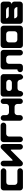

<svg xmlns="http://www.w3.org/2000/svg" viewBox="2598 -3332 740 5975"><g transform="rotate(-90 2967.5 -344.0)"><path d="M116.2 -690C73.1 -690 30 -646.9 30 -603.8V-86.2C30 -43.1 73.1 0 116.2 0H633.8C676.9 0 720 -43.1 720 -86.2C720 -140.2 676.9 -172.5 633.8 -172.5H288.8C234.8 -172.5 202.5 -215.6 202.5 -258.8V-431.2C202.5 -485.2 234.8 -517.5 288.8 -517.5H633.8C676.9 -517.5 720 -560.6 720 -603.8C720 -646.9 676.9 -690 633.8 -690Z M1325.6 -668.6 989 -332C963.1 -307.1 952.9 -323.7 953.4 -351V-607.3C953.4 -655.2 914.6 -694 866.7 -694C818.8 -694 780 -655.2 780 -607.3V-87C780 -39.2 818.8 -0.3 866.7 -0.3C890.6 -0.3 912.3 -10 928 -25.7L1269.7 -367.4C1291.3 -388.5 1300.2 -379.7 1300.2 -355.6V-87C1300.2 -39.2 1339.1 -0.3 1386.9 -0.3C1434.8 -0.3 1473.7 -39.2 1473.7 -87V-607.3C1473.7 -655.2 1434.8 -694 1386.9 -694C1363 -694 1341.3 -684.3 1325.6 -668.6Z M1619.7 -694C1571.8 -694 1533 -655.2 1533 -607.3V-87C1533 -39.2 1571.8 -0.3 1619.7 -0.3C1667.6 -0.3 1706.4 -39.2 1706.4 -87V-433.9C1706.4 -481.8 1745.2 -520.6 1793.1 -520.6H2053.2C2101.1 -520.6 2139.9 -559.4 2139.9 -607.3C2139.9 -655.2 2101.1 -694 2053.2 -694Z M2372.9 -607.9C2372.9 -652.7 2333.6 -692 2283.1 -692C2238.3 -692 2199 -652.7 2199 -607.9V-86.1C2199 -41.3 2238.3 -2 2283.1 -2C2333.6 -2 2372.9 -41.3 2372.9 -86.1V-170.3C2372.9 -220.8 2412.2 -260 2457 -260H2631C2681.4 -260 2720.7 -220.8 2720.7 -170.3V-86.1C2720.7 -41.3 2754.4 -2 2804.9 -2C2849.7 -2 2889 -41.3 2889 -86.1V-607.9C2889 -652.7 2849.7 -692 2804.9 -692C2754.4 -692 2720.7 -652.7 2720.7 -607.9V-518.1C2720.7 -473.2 2681.4 -434 2631 -434H2457C2412.2 -434 2372.9 -473.2 2372.9 -518.1Z M3124 -81.5C3124 -134 3159 -169 3211.5 -169H3386.5C3421.5 -169 3474 -134 3474 -81.5C3474 -46.5 3509 6 3561.5 6C3596.5 6 3649 -46.5 3649 -81.5V-606.5C3649 -659 3596.5 -694 3561.5 -694H3036.5C2984 -694 2949 -659 2949 -606.5V-81.5C2949 -46.5 2984 6 3036.5 6C3089 6 3124 -46.5 3124 -81.5ZM3386.5 -344H3211.5C3159 -344 3124 -379 3124 -431.5C3124 -484 3159 -519 3211.5 -519H3386.5C3421.5 -519 3474 -484 3474 -431.5C3474 -379 3421.5 -344 3386.5 -344Z M4402.7 -607.3C4402.7 -655.2 4363.8 -694 4315.9 -694H3882.4C3834.5 -694 3795.7 -655.2 3795.7 -607.3V-173.8C3747.8 -173.8 3709 -134.9 3709 -87C3709 -39.2 3747.8 -0.3 3795.7 -0.3H3882.4C3930.3 -0.3 3969.1 -39.2 3969.1 -87V-433.9C3969.1 -481.8 4007.9 -520.6 4055.8 -520.6H4142.5C4190.4 -520.6 4229.2 -481.8 4229.2 -433.9V-87C4229.2 -39.2 4268.1 -0.3 4315.9 -0.3C4363.8 -0.3 4402.7 -39.2 4402.7 -87Z M4548.7 -0.3H5068.9C5116.8 -0.3 5155.7 -39.2 5155.7 -87V-607.3C5155.7 -655.2 5116.8 -694 5068.9 -694H4548.7C4500.8 -694 4462 -655.2 4462 -607.3V-87C4462 -39.2 4500.8 -0.3 4548.7 -0.3ZM4982.2 -260.5C4982.2 -212.6 4943.4 -173.8 4895.5 -173.8H4722.1C4674.2 -173.8 4635.4 -212.6 4635.4 -260.5V-433.9C4635.4 -481.8 4674.2 -520.6 4722.1 -520.6H4895.5C4943.4 -520.6 4982.2 -481.8 4982.2 -433.9Z M5468.5 -440.5C5426.2 -440.5 5384 -468.7 5384 -525H5637.4C5693.8 -525 5736 -482.8 5736 -440.5ZM5468.5 -173C5426.2 -173 5384 -215.2 5384 -271.6H5637.4C5693.8 -271.6 5736 -229.3 5736 -173ZM5299.5 -694C5257.2 -694 5215 -651.8 5215 -609.5V-88.5C5215 -46.2 5257.2 -4 5299.5 -4H5820.5C5862.8 -4 5905 -46.2 5905 -88.5V-271.6C5905 -313.8 5862.8 -356 5820.5 -356C5862.8 -356 5905 -384.2 5905 -440.5V-609.5C5905 -651.8 5862.8 -694 5820.5 -694Z"/></g></svg>

Font: OpenLukyanov
Style: Regular
Weight: 400
Designer: Michail Lukyanov
Foundry: book-let.ru
Version: Version 2.1